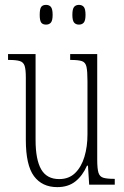

<svg xmlns="http://www.w3.org/2000/svg" viewBox="-20 -758 509 788"><path d="M215 10Q153 10 119.5 -35Q86 -80 86 -184V-440Q86 -473 81 -488Q76 -503 61 -507.5Q46 -512 17 -512H13V-536H126V-184Q126 -103 149 -63Q172 -23 223 -23Q263 -23 288.5 -48Q314 -73 326.5 -114.5Q339 -156 339 -206V-425Q339 -465 335 -483.5Q331 -502 316.5 -507Q302 -512 271 -512H268V-536H379V-103Q379 -66 384 -49.5Q389 -33 404 -28.5Q419 -24 448 -24H451V0H346L341 -78H337Q319 -37 289.5 -13.5Q260 10 215 10ZM304 -657Q291 -657 284 -665.5Q277 -674 277 -697Q277 -721 284 -729.5Q291 -738 304 -738Q317 -738 324 -729.5Q331 -721 331 -697Q331 -674 324 -665.5Q317 -657 304 -657ZM169 -657Q155 -657 149 -665.5Q143 -674 143 -697Q143 -721 149 -729.5Q155 -738 169 -738Q182 -738 189 -729.5Q196 -721 196 -697Q196 -674 189 -665.5Q182 -657 169 -657Z"/></svg>

Font: Noto Serif Myanmar ExtraCondensed ExtraLight
Style: Regular
Weight: 200
Width: 2
Designer: Ben Mitchell and the Monotype Design Team
Foundry: Monotype Imaging Inc.
Version: Version 2.106; ttfautohint (v1.8.4.7-5d5b)